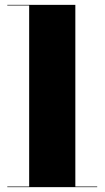

<svg xmlns="http://www.w3.org/2000/svg" viewBox="-20 -770 430 790"><path d="M10 -2.5H100V-747.5H10V-750H290V-2.5H380V0H10Z"/></svg>

Font: Bodoni* 72pt Fatface
Style: Regular
Weight: 900
Version: Version 2.3